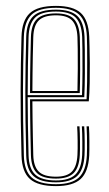

<svg xmlns="http://www.w3.org/2000/svg" viewBox="-20 -626 370 652"><path d="M170 6Q109 6 81.8 -18.1Q54.5 -42.2 53 -98Q51.2 -161.2 50.6 -215.1Q50 -269 50 -317Q50 -365 50.9 -410.1Q51.8 -455.2 53 -501Q54.5 -556.2 81.1 -581.1Q107.8 -606 170 -606Q228.2 -606 254.4 -581.9Q280.5 -557.8 283 -502Q283.2 -493.5 284 -469Q284.8 -444.5 285 -411.5Q285.2 -378.5 284.6 -344.2Q284 -310 281.5 -282H90Q90.2 -251.8 90.6 -222.4Q91 -193 91.6 -162.6Q92.2 -132.2 93 -99Q94.2 -60.2 111.8 -43.1Q129.2 -26 170 -26Q207.8 -26 224.4 -43.5Q241 -61 243 -100Q244 -119 243.6 -148.6Q243.2 -178.2 242 -197H250Q251.5 -173.2 251.6 -144Q251.8 -114.8 251 -99.5Q248.8 -56.8 229.9 -38.1Q211 -19.5 170 -19.5Q125.5 -19.5 105.9 -38Q86.2 -56.5 85 -98.8Q84 -137 83.4 -168.9Q82.8 -200.8 82.5 -230Q82.2 -259.2 82 -289H274Q275.2 -314.5 275.8 -347.6Q276.2 -380.8 276.1 -413Q276 -445.2 275.8 -469.5Q275.5 -493.8 275 -501.8Q272.8 -554.8 248 -577.1Q223.2 -599.5 170 -599.5Q111.2 -599.5 86.9 -575.9Q62.5 -552.2 61 -500.8Q59.8 -455 58.9 -409.8Q58 -364.5 58 -316.6Q58 -268.8 58.6 -215Q59.2 -161.2 61 -98.2Q62.2 -46 87.6 -23.2Q113 -0.5 170 -0.5Q223.5 -0.5 247.9 -23.2Q272.2 -46 275 -98.5Q275.5 -107.2 275.6 -124.9Q275.8 -142.5 275.4 -162.2Q275 -182 274 -197H282Q283.5 -174.8 283.6 -144.2Q283.8 -113.8 283 -98Q280 -42.2 253.8 -18.1Q227.5 6 170 6ZM170 -6.8Q117.2 -6.8 93.8 -28.1Q70.2 -49.5 69 -98.5Q67.2 -162 66.6 -215.9Q66 -269.8 66 -317.4Q66 -365 66.9 -409.9Q67.8 -454.8 69 -500.5Q70.2 -549.5 93.4 -571.4Q116.5 -593.2 170 -593.2Q220 -593.2 242.5 -571.9Q265 -550.5 267 -501.2Q267.5 -490.8 268 -455.5Q268.5 -420.2 268.2 -376.5Q268 -332.8 266.2 -296H74Q74 -253.2 74.8 -203.2Q75.5 -153.2 77 -98.8Q78.2 -53 99.9 -33.1Q121.5 -13.2 170 -13.2Q215.2 -13.2 235.9 -33.2Q256.5 -53.2 259 -99.2Q259.8 -112.8 259.6 -143.2Q259.5 -173.8 258 -197H266Q267.5 -174.5 267.6 -143.6Q267.8 -112.8 267 -98.8Q264.5 -49.5 241.9 -28.1Q219.2 -6.8 170 -6.8ZM74 -303H258.5Q260 -342.8 260.1 -384.4Q260.2 -426 259.9 -458.1Q259.5 -490.2 259 -501Q257 -546.5 236.8 -566.6Q216.5 -586.8 170 -586.8Q119.2 -586.8 98.8 -565.8Q78.2 -544.8 77 -500.2Q75.5 -449.8 74.8 -400.8Q74 -351.8 74 -303ZM82 -310Q82 -342.5 82.4 -372.5Q82.8 -402.5 83.4 -433.6Q84 -464.8 85 -500.2Q86.2 -543.2 106 -561.9Q125.8 -580.5 170 -580.5Q213.2 -580.5 231.2 -561.1Q249.2 -541.8 251 -500.8Q251.5 -488.5 251.9 -457.2Q252.2 -426 252.1 -386.6Q252 -347.2 250.8 -310ZM90 -317H243Q244 -354.8 244.1 -392.6Q244.2 -430.5 243.9 -459.8Q243.5 -489 243 -500.2Q241.2 -539.8 224.4 -556.9Q207.5 -574 170 -574Q129.5 -574 111.9 -556.8Q94.2 -539.5 93 -500Q92 -466 91.4 -435.4Q90.8 -404.8 90.5 -375.8Q90.2 -346.8 90 -317Z"/></svg>

Font: Big Shoulders Inline Text SC Thin
Style: Regular
Weight: 100
Designer: Patric King
Foundry: XO Type Co
Version: Version 2.002